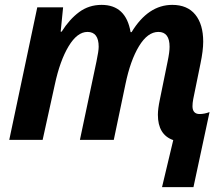

<svg xmlns="http://www.w3.org/2000/svg" viewBox="-20 -574 919 788"><path d="M691 1Q628 -21 628 -103Q628 -127 636 -165L668 -322Q676 -360 676 -382Q676 -443 630 -443Q586 -443 550.5 -384.5Q515 -326 495 -229L447 0H308L376 -322Q385 -365 385 -382Q385 -443 339 -443Q297 -443 261.5 -384Q226 -325 205 -227L155 0H18L133 -544H239L229 -444H233Q265 -495 305 -524.5Q345 -554 397 -554Q497 -554 516 -442H520Q588 -554 687 -554Q749 -554 781.5 -514Q814 -474 814 -403Q814 -367 803 -314L773 -167Q770 -151 770 -138Q770 -122 777.5 -114Q785 -106 799 -106Q819 -106 840 -114L774 194H645Z"/></svg>

Font: Noto Sans Display
Style: Bold Italic
Weight: 700
Italic angle: -12°
Designer: Monotype Design team
Foundry: Monotype Imaging Inc.
Version: Version 1.000